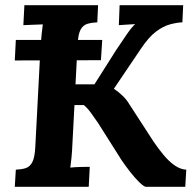

<svg xmlns="http://www.w3.org/2000/svg" viewBox="-20 -720 753 740"><path d="M37 -487 41 -566H374L369 -488ZM37 0 41 -66Q63 -67 79 -72Q95 -77 104.5 -95Q114 -113 116 -153L136 -536Q138 -563 140.5 -588Q143 -613 145 -626Q129 -625 105 -624.5Q81 -624 70 -623L74 -700H358L355 -634Q333 -633 316.5 -628Q300 -623 290.5 -605.5Q281 -588 279 -547L271 -395H344L427 -526Q447 -556 467.5 -586Q488 -616 501 -627Q485 -626 467 -625Q449 -624 438 -623L441 -700H686L683 -634Q661 -633 635 -626Q609 -619 581 -598Q553 -577 523 -532L419 -378Q438 -365 453 -350.5Q468 -336 478 -319L572 -174Q591 -146 611.5 -121.5Q632 -97 654 -82Q676 -67 698 -66L694 0H542Q534 -1 516.5 -18Q499 -35 480.5 -59Q462 -83 449 -102L358 -246Q345 -265 330.5 -285Q316 -305 303 -315Q302 -315 289 -315Q276 -315 267 -315L259 -164Q258 -137 255.5 -112Q253 -87 251 -74Q267 -76 291.5 -76.5Q316 -77 326 -77L322 0Z"/></svg>

Font: Lora Italic
Style: Italic
Weight: 400
Italic angle: -3°
Designer: Olga Karpushina, Alexei Vanyashin (Cyrillic)
Foundry: Cyreal
Version: Version 2.210; ttfautohint (v1.8.1.43-b0c9)